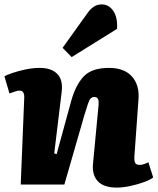

<svg xmlns="http://www.w3.org/2000/svg" viewBox="-24 -837 715 871"><path d="M671 -32Q657 -21 628 -10.5Q599 0 566 7Q533 14 506 14Q447 14 420 -14.5Q393 -43 398 -95L423 -359Q425 -381 420 -389Q415 -397 405 -397Q394 -397 387.5 -390.5Q381 -384 375 -366Q369 -348 358 -312L268 0H70L86 -394Q87 -426 65 -426Q57 -426 46 -422.5Q35 -419 19 -413L-4 -491Q6 -497 32.5 -506Q59 -515 92 -522Q125 -529 157 -529Q208 -529 235 -502.5Q262 -476 256 -422L222 -141L233 -138L299 -379Q319 -451 355.5 -490Q392 -529 471 -529Q540 -529 575 -489.5Q610 -450 604 -383L586 -132Q584 -110 588.5 -99.5Q593 -89 609 -89Q620 -89 631 -93Q642 -97 649 -101ZM376 -782Q388 -798 403 -807.5Q418 -817 437 -817Q470 -817 490 -787.5Q510 -758 507 -706L301 -578L260 -620Z"/></svg>

Font: Literata 12pt ExtraBold
Style: Italic
Weight: 800
Italic angle: -2°
Designer: Latin by Veronika Burian and Jose Scaglione. Greek by Irene Vlachou. Cyrillic by Vera Evstafieva
Foundry: TypeTogether
Version: Version 3.002